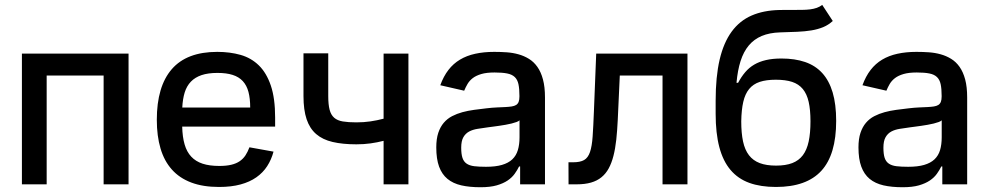

<svg xmlns="http://www.w3.org/2000/svg" viewBox="-20 -769 4125 801"><path d="M71.4 0V-545.5H516.3V0H412.3V-453.8H174.7V0Z M634.2 -269.2Q634.2 -408.4 696.7 -480.5Q759.2 -552.6 886.4 -552.6Q939.3 -552.6 983.7 -540Q1028.1 -527.3 1060 -496.1Q1092 -464.8 1109.9 -411.9Q1127.8 -359 1127.8 -278.4V-240.8H740.1Q741.1 -197.4 750.2 -166.4Q759.2 -135.3 777.9 -115.4Q796.5 -95.5 825.3 -86.1Q854 -76.7 894.9 -76.7Q924.4 -76.7 945 -81.7Q965.6 -86.6 979.9 -96.4Q994.3 -106.2 1003.9 -120.7Q1013.5 -135.3 1020.6 -154.5L1121.1 -136.4Q1112.2 -103 1094.6 -75.8Q1077.1 -48.7 1049.5 -29.3Q1022 -9.9 983.5 0.5Q945 11 893.8 11Q826.7 11 777.9 -7.5Q729 -25.9 697.1 -61.6Q665.1 -97.3 649.7 -149.5Q634.2 -201.7 634.2 -269.2ZM740.4 -320.3H1023.8Q1023.8 -358.3 1016.5 -385.7Q1009.2 -413 992.9 -430.6Q976.6 -448.2 950.6 -456.5Q924.7 -464.8 887.1 -464.8Q848 -464.8 820.8 -455.6Q793.7 -446.4 776.3 -428.3Q758.9 -410.2 750.5 -383.2Q742.2 -356.2 740.4 -320.3Z M1246.1 -546.5H1349.4V-368.3Q1349.4 -332.7 1355.1 -311.1Q1360.8 -289.4 1374.3 -277.7Q1387.8 -266 1410.3 -262.3Q1432.9 -258.5 1466.6 -258.5Q1497.9 -258.5 1525.6 -262.6Q1553.3 -266.7 1580.3 -273.8V-545.5H1683.9V0H1580.3V-181.5Q1554 -174.7 1525.9 -170.8Q1497.9 -166.9 1466.6 -166.9Q1409.4 -166.9 1367.7 -176.7Q1326 -186.4 1299 -209.7Q1272 -233 1259.1 -271.7Q1246.1 -310.4 1246.1 -368.3Z M1800.1 -154.1Q1800.1 -189.6 1808.4 -214.7Q1816.8 -239.7 1831.3 -256.7Q1845.9 -273.8 1865.9 -284.3Q1886 -294.7 1909.1 -301Q1932.2 -307.2 1957.7 -310.7Q1983.3 -314.3 2009.2 -317.1Q2033.7 -320 2053.4 -320.8Q2073.2 -321.7 2088.4 -322.4Q2103.7 -323.2 2114.9 -324.9Q2126.1 -326.7 2133.2 -331.1Q2140.3 -335.6 2143.6 -343.9Q2147 -352.3 2147 -366.5V-369Q2147 -398.8 2142.9 -417.8Q2138.8 -436.8 2127.5 -447.6Q2116.1 -458.5 2095.9 -462.5Q2075.6 -466.6 2043.3 -466.6Q2009.9 -466.6 1988.1 -460.2Q1966.3 -453.8 1952.4 -443.2Q1938.6 -432.5 1930.6 -418.9Q1922.6 -405.2 1916.5 -390.6L1816.8 -413.4Q1830.3 -450.6 1850.7 -477.1Q1871.1 -503.6 1899 -520.2Q1926.8 -536.9 1962.5 -544.7Q1998.2 -552.6 2041.9 -552.6Q2068.2 -552.6 2093.9 -550.8Q2119.7 -549 2143.1 -542.4Q2166.5 -535.9 2186.8 -523.4Q2207 -511 2221.9 -489.9Q2236.9 -468.8 2245.2 -437.5Q2253.6 -406.2 2253.6 -362.2V0H2149.9V-74.6H2145.6Q2138.1 -59.3 2127.1 -43.9Q2116.1 -28.4 2097.8 -16Q2079.5 -3.6 2052.2 4.3Q2024.9 12.1 1984.4 12.1Q1938.9 12.1 1904.5 4.3Q1870 -3.6 1846.8 -22.7Q1823.5 -41.9 1811.8 -73.9Q1800.1 -105.8 1800.1 -154.1ZM2007.5 -73.2Q2047.2 -73.2 2074 -81Q2100.9 -88.8 2117.2 -104.2Q2133.5 -119.7 2140.4 -142.8Q2147.4 -165.8 2147.4 -196.7V-267Q2143.5 -263.1 2134.8 -259.9Q2126.1 -256.7 2114.2 -253.7Q2102.3 -250.7 2088.8 -248.4Q2075.3 -246.1 2062 -244.1Q2048.7 -242.2 2036.6 -240.6Q2024.5 -239 2016 -237.9Q1992.9 -234.7 1972.5 -231.5Q1952.1 -228.3 1937 -220.2Q1921.9 -212 1913 -196.4Q1904.1 -180.8 1904.1 -152.7Q1904.1 -126.4 1909.3 -110.6Q1914.4 -94.8 1926.5 -86.5Q1938.6 -78.1 1958.5 -75.6Q1978.3 -73.2 2007.5 -73.2Z M2351.6 -92H2371.1Q2400.6 -92 2416.9 -101.4Q2433.2 -110.8 2441.4 -134.8Q2449.6 -158.7 2452.4 -199.8Q2455.3 -240.8 2457.7 -304L2467.3 -545.5H2848V0H2744V-453.8H2565.7L2557.2 -268.5Q2555 -223.4 2551 -185.9Q2546.9 -148.4 2539.2 -118.6Q2531.6 -88.8 2519.5 -66.6Q2507.5 -44.4 2489.2 -29.5Q2470.9 -14.6 2445.5 -7.3Q2420.1 0 2386 0H2351.9Z M2965.6 -294.7V-348.7Q2965.6 -448.9 2982.2 -520.1Q2998.9 -591.3 3032.3 -636.9Q3065.7 -682.5 3115.6 -704.2Q3165.5 -725.9 3231.9 -727.3Q3246.8 -727.6 3260.5 -727.6Q3274.1 -727.6 3286.6 -727.6Q3307.9 -727.6 3326 -727.8Q3344.1 -728 3359.6 -729.9Q3375 -731.9 3387.6 -736.3Q3400.2 -740.8 3410.2 -748.6L3454.2 -681.5Q3436.1 -664.8 3414.1 -655.7Q3392 -646.7 3365.2 -642.2Q3338.4 -637.8 3306.1 -636.4Q3273.8 -634.9 3234.4 -633.9Q3190.3 -632.5 3158 -619Q3125.7 -605.5 3103.9 -579.4Q3082 -553.3 3069.6 -514.4Q3057.2 -475.5 3052.6 -423.7H3059.3Q3072.8 -448.9 3089 -467.9Q3105.1 -486.9 3126.6 -499.5Q3148.1 -512.1 3176 -518.5Q3203.8 -524.9 3240.1 -524.9Q3296.2 -524.9 3338.8 -510.3Q3381.4 -495.7 3410.2 -464.3Q3438.9 -432.9 3453.7 -383.5Q3468.4 -334.2 3468.4 -264.6Q3468.4 -123.9 3406.6 -56.5Q3344.8 11 3217.3 11Q3153.4 11 3106.2 -6Q3058.9 -23.1 3027.7 -60Q2996.4 -96.9 2981 -155Q2965.6 -213.1 2965.6 -294.7ZM3072.4 -262.8Q3072.4 -213.8 3079.9 -178.8Q3087.4 -143.8 3104.6 -121.4Q3121.8 -99.1 3149.5 -88.6Q3177.2 -78.1 3217.7 -78.1Q3257.8 -78.1 3285.2 -88.6Q3312.5 -99.1 3329.4 -121.4Q3346.2 -143.8 3353.7 -178.8Q3361.2 -213.8 3361.2 -262.8Q3361.2 -310.7 3353.7 -343.9Q3346.2 -377.1 3329.2 -397.7Q3312.1 -418.3 3284.6 -427.4Q3257.1 -436.4 3216.6 -436.4Q3176.8 -436.4 3149.5 -427.4Q3122.2 -418.3 3105.3 -397.7Q3088.4 -377.1 3080.8 -343.9Q3073.2 -310.7 3072.4 -262.8Z M3561.4 -154.1Q3561.4 -189.6 3569.8 -214.7Q3578.1 -239.7 3592.7 -256.7Q3607.2 -273.8 3627.3 -284.3Q3647.4 -294.7 3670.5 -301Q3693.5 -307.2 3719.1 -310.7Q3744.7 -314.3 3770.6 -317.1Q3795.1 -320 3814.8 -320.8Q3834.5 -321.7 3849.8 -322.4Q3865.1 -323.2 3876.2 -324.9Q3887.4 -326.7 3894.5 -331.1Q3901.6 -335.6 3905 -343.9Q3908.4 -352.3 3908.4 -366.5V-369Q3908.4 -398.8 3904.3 -417.8Q3900.2 -436.8 3888.8 -447.6Q3877.5 -458.5 3857.2 -462.5Q3837 -466.6 3804.7 -466.6Q3771.3 -466.6 3749.5 -460.2Q3727.6 -453.8 3713.8 -443.2Q3699.9 -432.5 3691.9 -418.9Q3683.9 -405.2 3677.9 -390.6L3578.1 -413.4Q3591.6 -450.6 3612 -477.1Q3632.5 -503.6 3660.3 -520.2Q3688.2 -536.9 3723.9 -544.7Q3759.6 -552.6 3803.3 -552.6Q3829.5 -552.6 3855.3 -550.8Q3881 -549 3904.5 -542.4Q3927.9 -535.9 3948.2 -523.4Q3968.4 -511 3983.3 -489.9Q3998.2 -468.8 4006.6 -437.5Q4014.9 -406.2 4014.9 -362.2V0H3911.2V-74.6H3907Q3899.5 -59.3 3888.5 -43.9Q3877.5 -28.4 3859.2 -16Q3840.9 -3.6 3813.6 4.3Q3786.2 12.1 3745.7 12.1Q3700.3 12.1 3665.8 4.3Q3631.4 -3.6 3608.1 -22.7Q3584.9 -41.9 3573.2 -73.9Q3561.4 -105.8 3561.4 -154.1ZM3768.8 -73.2Q3808.6 -73.2 3835.4 -81Q3862.2 -88.8 3878.6 -104.2Q3894.9 -119.7 3901.8 -142.8Q3908.7 -165.8 3908.7 -196.7V-267Q3904.8 -263.1 3896.1 -259.9Q3887.4 -256.7 3875.5 -253.7Q3863.6 -250.7 3850.1 -248.4Q3836.6 -246.1 3823.3 -244.1Q3810 -242.2 3797.9 -240.6Q3785.9 -239 3777.3 -237.9Q3754.3 -234.7 3733.8 -231.5Q3713.4 -228.3 3698.3 -220.2Q3683.2 -212 3674.4 -196.4Q3665.5 -180.8 3665.5 -152.7Q3665.5 -126.4 3670.6 -110.6Q3675.8 -94.8 3687.9 -86.5Q3699.9 -78.1 3719.8 -75.6Q3739.7 -73.2 3768.8 -73.2Z"/></svg>

Font: Cannonade Med
Style: Regular
Weight: 500
Designer: Rasmus Andersson
Foundry: rsms
Version: Version 3.012;git-f93a4a705